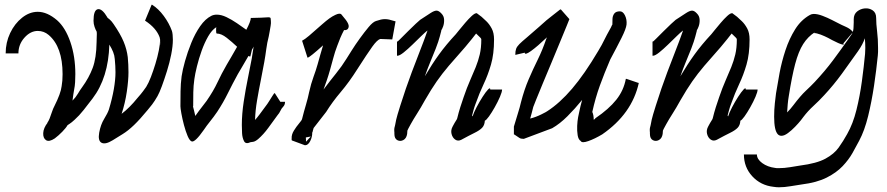

<svg xmlns="http://www.w3.org/2000/svg" viewBox="-20 -578 3755 813"><path d="M594 -490 622 -558H624Q651 -541 673.5 -510.5Q696 -480 708 -447Q710 -441 711 -430.5Q712 -420 712 -410Q712 -383 705 -347.5Q698 -312 687 -277Q676 -242 665.5 -213.5Q655 -185 647 -171Q635 -150 624 -135.5Q613 -121 605 -112Q573 -73 547.5 -48.5Q522 -24 499 -10L457 16Q426 35 410 26.5Q394 18 400 -16Q406 -50 421 -74.5Q436 -99 441 -114Q455 -160 462 -200.5Q469 -241 469 -272Q469 -298 466 -328Q465 -343 459 -358Q453 -373 443 -389Q439 -249 372 -161Q353 -136 334 -112Q315 -88 296 -71Q283 -59 275 -54Q267 -49 266 -48Q260 -37 244 -20.5Q228 -4 212 8Q188 24 175 15.5Q162 7 163 -14.5Q164 -36 182 -59H180Q185 -63 190 -76Q195 -89 200 -104Q205 -119 210 -128Q224 -156 231.5 -176.5Q239 -197 241 -213Q243 -225 244 -237Q245 -249 245 -264Q245 -380 186 -430Q166 -447 140 -447Q109 -447 83.5 -418.5Q58 -390 58 -352H4Q4 -398 23 -438Q42 -478 73.5 -503Q105 -528 140 -528Q180 -528 222 -492Q257 -461 278 -400Q299 -339 299 -264Q299 -247 298 -230Q297 -213 294 -199Q292 -190 290.5 -178Q289 -166 287 -152Q301 -166 310 -181.5Q319 -197 328 -209Q357 -249 372.5 -290.5Q388 -332 389 -399Q389 -408 389.5 -417.5Q390 -427 390 -434Q390 -442 389 -445Q385 -451 380.5 -464Q376 -477 376 -490Q376 -535 394 -539Q412 -543 435 -504H434Q437 -502 445 -495Q453 -488 461 -476Q490 -434 503.5 -401.5Q517 -369 521 -336Q524 -305 524 -272Q524 -238 517 -190Q510 -142 495 -96Q529 -122 562 -163Q578 -181 586 -192Q594 -203 599 -210Q609 -226 619 -252Q629 -278 638 -307.5Q647 -337 652.5 -364.5Q658 -392 658 -410Q657 -416 656 -420Q642 -459 595 -490ZM658 -410V-399Q658 -382 658.5 -390.5Q659 -399 658 -410Z M1165 -147Q1165 -147 1165 -147ZM798 -128H797Q799 -122 801.5 -110.5Q804 -99 807 -87Q823 -110 835.5 -125.5Q848 -141 855 -151Q884 -193 901 -229.5Q918 -266 940 -304Q949 -319 960.5 -339Q972 -359 984 -380Q963 -400 940 -418Q917 -436 898 -436Q895 -436 895 -448.5Q895 -461 896 -463Q877 -451 861.5 -424Q846 -397 834 -363.5Q822 -330 814 -297.5Q806 -265 803 -243Q799 -215 798.5 -187.5Q798 -160 798 -128ZM1164 -148Q1164 -148 1164 -148ZM1165 -148Q1165 -148 1165 -148ZM1165 -148Q1165 -148 1165 -148ZM1165 -148Q1165 -148 1165 -148ZM1165 -148V-147Q1165 -148 1165 -148ZM809 -55H810ZM1144 -183 1167 -147H1187Q1187 -134 1179 -126Q1172 -119 1167.5 -109Q1163 -99 1155 -90Q1136 -64 1116 -36.5Q1096 -9 1073 11Q1061 21 1052 22.5Q1043 24 1041 24Q1020 34 1013 19Q1006 5 1005 -14Q1004 -33 1004 -49Q1004 -95 1012 -147.5Q1020 -200 1030 -248.5Q1040 -297 1046 -330Q1048 -343 1050 -355.5Q1052 -368 1054 -381Q1051 -374 1047 -368L1040 -339H1037Q1035 -340 1032 -341Q1019 -318 1007 -298Q995 -278 987 -264Q965 -224 945 -183.5Q925 -143 900 -105Q885 -83 870 -64.5Q855 -46 843 -28Q806 25 792 21Q783 18 774.5 -2Q766 -22 759 -48.5Q752 -75 748 -97.5Q744 -120 744 -128Q744 -159 744.5 -191.5Q745 -224 749 -255Q753 -282 763.5 -319.5Q774 -357 790 -396.5Q806 -436 827.5 -467Q849 -498 875 -511Q885 -516 898 -516Q917 -516 939 -505.5Q961 -495 983 -480Q1005 -465 1023 -452Q1032 -469 1037 -482Q1042 -495 1042 -502H1044Q1095 -503 1110.5 -504.5Q1126 -506 1126 -500Q1126 -499 1127 -489.5Q1128 -480 1126 -469Q1124 -458 1122 -445.5Q1120 -433 1118 -424Q1111 -397 1107.5 -370Q1104 -343 1099 -315Q1093 -281 1084.5 -239Q1076 -197 1068.5 -153Q1061 -109 1060 -70Q1069 -80 1079.5 -94Q1090 -108 1112 -138Q1113 -139 1119.5 -149.5Q1126 -160 1133 -171Q1140 -182 1141 -183Z M1655 -488 1641 -411 1590 -413Q1577 -409 1556.5 -380.5Q1536 -352 1493 -285Q1459 -231 1423 -188.5Q1387 -146 1361 -104L1308 -36Q1306 -30 1305 -25.5Q1304 -21 1303 -17L1302 -18Q1303 0 1294 18.5Q1285 37 1272 37H1271L1217 17H1216Q1214 13 1215 8Q1214 -8 1224.5 -25Q1235 -42 1246.5 -55.5Q1258 -69 1259 -74Q1267 -106 1275.5 -134.5Q1284 -163 1289 -188Q1297 -224 1307.5 -252.5Q1318 -281 1325 -306Q1331 -327 1336.5 -347Q1342 -367 1348 -386Q1319 -360 1304 -348Q1289 -336 1284 -334H1282L1259 -406H1260Q1270 -411 1288.5 -426.5Q1307 -442 1344 -475Q1361 -490 1374 -499.5Q1387 -509 1400 -515Q1419 -524 1425.5 -517Q1432 -510 1445 -493Q1458 -475 1456.5 -465Q1455 -455 1448 -452Q1441 -449 1437 -451Q1428 -434 1421 -417.5Q1414 -401 1408 -384Q1398 -358 1391.5 -333Q1385 -308 1378 -284Q1371 -259 1364 -238.5Q1357 -218 1350 -199Q1377 -235 1402.5 -266.5Q1428 -298 1447 -329Q1454 -340 1469 -364Q1484 -388 1503.5 -415Q1523 -442 1541 -463.5Q1559 -485 1572 -489Q1584 -493 1592.5 -495Q1601 -497 1610 -497Q1619 -497 1628 -495Q1637 -493 1653 -488ZM1296 0 1275 4 1276 22Z M1704 -11Q1701 8 1688 15Q1675 22 1662.5 15.5Q1650 9 1650 -11Q1650 -14 1650 -16V-17Q1650 -17 1649.5 -23Q1649 -29 1650 -36Q1652 -43 1653 -48Q1657 -72 1663.5 -93.5Q1670 -115 1675 -131Q1698 -204 1723.5 -272Q1749 -340 1773 -401Q1776 -409 1780.5 -421.5Q1785 -434 1790 -448H1789Q1781 -442 1764 -425.5Q1747 -409 1727 -389.5Q1707 -370 1689.5 -356Q1672 -342 1663 -342H1661V-402H1663Q1664 -402 1677 -415Q1690 -428 1707.5 -445.5Q1725 -463 1740 -477Q1755 -491 1759 -494Q1788 -513 1803.5 -523Q1819 -533 1828.5 -533Q1838 -533 1849 -521Q1860 -510 1860.5 -494.5Q1861 -479 1856.5 -466.5Q1852 -454 1848 -449H1849Q1845 -433 1842 -422.5Q1839 -412 1835.5 -401Q1832 -390 1825 -372Q1813 -342 1801 -313Q1789 -284 1779 -255Q1809 -306 1839 -347.5Q1869 -389 1910 -433Q1914 -438 1925 -451.5Q1936 -465 1950 -481.5Q1964 -498 1977 -510Q1990 -522 1997 -522H1999L2019 -507Q2027 -500 2039.5 -488Q2052 -476 2062 -457.5Q2072 -439 2072 -411Q2072 -349 2059 -304.5Q2046 -260 2028 -222Q2010 -184 1994 -139Q1989 -126 1985.5 -113.5Q1982 -101 1979 -89Q1980 -88 1981 -85Q1986 -101 1998 -124Q2010 -147 2023.5 -168Q2037 -189 2046.5 -199Q2056 -209 2056 -199H2106Q2106 -189 2097 -168Q2088 -147 2075 -124Q2062 -101 2050.5 -85Q2039 -69 2033 -67Q2032 -48 2021.5 -37Q2011 -26 1989.5 -15.5Q1968 -5 1933 14Q1919 21 1907.5 13Q1896 5 1892 -11Q1888 -27 1897 -43Q1906 -60 1910.5 -66.5Q1915 -73 1916 -77Q1922 -102 1929 -124Q1936 -146 1943 -166Q1957 -207 1970.5 -237.5Q1984 -268 1994.5 -294Q2005 -320 2011.5 -347.5Q2018 -375 2018 -411Q2018 -415 2013.5 -419Q2009 -423 1996 -436Q1990 -428 1978 -413Q1966 -398 1950 -379Q1909 -333 1880.5 -299.5Q1852 -266 1829 -233Q1806 -200 1779 -153Q1762 -122 1746 -97Q1730 -72 1719 -52Q1712 -39 1709 -33.5Q1706 -28 1705 -25Q1704 -18 1704 -11Z M2633 -244 2683 -227H2685Q2656 -96 2530 -9Q2498 10 2471 19.5Q2444 29 2439 19Q2429 13 2426 -5.5Q2423 -24 2424 -45Q2425 -66 2428 -82Q2431 -98 2432 -101Q2435 -115 2438 -128.5Q2441 -142 2445 -155Q2415 -118 2383 -86Q2351 -54 2318 -35L2198 10Q2185 10 2179.5 6Q2174 2 2157 -9H2156V-42Q2165 -73 2173 -98Q2181 -123 2186 -145Q2200 -199 2218.5 -242Q2237 -285 2257 -325.5Q2277 -366 2293 -413Q2294 -416 2296 -420Q2255 -381 2228.5 -362Q2202 -343 2202 -355L2164 -346H2162Q2162 -362 2165.5 -371.5Q2169 -381 2179.5 -391.5Q2190 -402 2211 -419.5Q2232 -437 2268 -469L2269 -470Q2295 -494 2317 -510.5Q2339 -527 2352 -538H2355L2391 -497Q2391 -496 2380 -469.5Q2369 -443 2352 -401.5Q2335 -360 2315.5 -313.5Q2296 -267 2278.5 -225Q2261 -183 2250 -155.5Q2239 -128 2238 -125Q2235 -112 2231.5 -99.5Q2228 -87 2225 -76Q2249 -82 2272 -93.5Q2295 -105 2297 -107Q2350 -141 2402.5 -202.5Q2455 -264 2513 -362Q2521 -376 2528 -388Q2540 -412 2550 -431Q2560 -450 2567 -462Q2569 -467 2572 -473H2573Q2573 -485 2573.5 -498Q2574 -511 2581 -520.5Q2588 -530 2605 -530Q2618 -530 2626.5 -512.5Q2635 -495 2633 -474Q2631 -456 2612 -418Q2593 -380 2564 -326Q2539 -268 2520 -215.5Q2501 -163 2488 -104Q2494 -91 2494 -71Q2501 -74 2501 -78H2502Q2558 -116 2589.5 -155.5Q2621 -195 2630 -244Z M2786 -11Q2783 8 2770 15Q2757 22 2744.5 15.5Q2732 9 2732 -11Q2732 -14 2732 -16V-17Q2732 -17 2731.5 -23Q2731 -29 2732 -36Q2734 -43 2735 -48Q2739 -72 2745.5 -93.5Q2752 -115 2757 -131Q2780 -204 2805.5 -272Q2831 -340 2855 -401Q2858 -409 2862.5 -421.5Q2867 -434 2872 -448H2871Q2863 -442 2846 -425.5Q2829 -409 2809 -389.5Q2789 -370 2771.5 -356Q2754 -342 2745 -342H2743V-402H2745Q2746 -402 2759 -415Q2772 -428 2789.5 -445.5Q2807 -463 2822 -477Q2837 -491 2841 -494Q2870 -513 2885.5 -523Q2901 -533 2910.5 -533Q2920 -533 2931 -521Q2942 -510 2942.5 -494.5Q2943 -479 2938.5 -466.5Q2934 -454 2930 -449H2931Q2927 -433 2924 -422.5Q2921 -412 2917.5 -401Q2914 -390 2907 -372Q2895 -342 2883 -313Q2871 -284 2861 -255Q2891 -306 2921 -347.5Q2951 -389 2992 -433Q2996 -438 3007 -451.5Q3018 -465 3032 -481.5Q3046 -498 3059 -510Q3072 -522 3079 -522H3081L3101 -507Q3109 -500 3121.5 -488Q3134 -476 3144 -457.5Q3154 -439 3154 -411Q3154 -349 3141 -304.5Q3128 -260 3110 -222Q3092 -184 3076 -139Q3071 -126 3067.5 -113.5Q3064 -101 3061 -89Q3062 -88 3063 -85Q3068 -101 3080 -124Q3092 -147 3105.5 -168Q3119 -189 3128.5 -199Q3138 -209 3138 -199H3188Q3188 -189 3179 -168Q3170 -147 3157 -124Q3144 -101 3132.5 -85Q3121 -69 3115 -67Q3114 -48 3103.5 -37Q3093 -26 3071.5 -15.5Q3050 -5 3015 14Q3001 21 2989.5 13Q2978 5 2974 -11Q2970 -27 2979 -43Q2988 -60 2992.5 -66.5Q2997 -73 2998 -77Q3004 -102 3011 -124Q3018 -146 3025 -166Q3039 -207 3052.5 -237.5Q3066 -268 3076.5 -294Q3087 -320 3093.5 -347.5Q3100 -375 3100 -411Q3100 -415 3095.5 -419Q3091 -423 3078 -436Q3072 -428 3060 -413Q3048 -398 3032 -379Q2991 -333 2962.5 -299.5Q2934 -266 2911 -233Q2888 -200 2861 -153Q2844 -122 2828 -97Q2812 -72 2801 -52Q2794 -39 2791 -33.5Q2788 -28 2787 -25Q2786 -18 2786 -11Z M3185 76Q3185 96 3207.5 112.5Q3230 129 3262 133Q3265 134 3269.5 134Q3274 134 3278 134Q3301 134 3325 130Q3349 126 3368 123Q3438 114 3475 94Q3512 74 3531.5 46.5Q3551 19 3567 -10Q3592 -54 3606.5 -112.5Q3621 -171 3629.5 -233.5Q3638 -296 3643 -350Q3643 -355 3643.5 -361.5Q3644 -368 3644 -375Q3644 -385 3643.5 -395.5Q3643 -406 3642 -416Q3634 -391 3613 -361Q3580 -314 3545 -266Q3510 -218 3470 -175Q3448 -151 3424.5 -129.5Q3401 -108 3382 -83Q3381 -81 3371 -68.5Q3361 -56 3346.5 -41Q3332 -26 3316.5 -14.5Q3301 -3 3289 -3Q3280 -3 3274 -9Q3258 -25 3258 -84Q3258 -113 3261 -141Q3264 -169 3266 -183Q3272 -221 3281 -269Q3290 -317 3306 -365.5Q3322 -414 3347 -454Q3372 -494 3410 -515Q3417 -519 3426 -519Q3442 -519 3463 -511Q3484 -503 3502.5 -493.5Q3521 -484 3529 -480Q3542 -473 3561.5 -464.5Q3581 -456 3591 -443Q3595 -453 3595 -483V-496Q3595 -518 3609.5 -529.5Q3624 -541 3642.5 -542.5Q3661 -544 3675.5 -534Q3690 -524 3690 -502Q3690 -477 3694 -445Q3698 -413 3698 -375Q3698 -367 3698 -358Q3698 -349 3697 -343Q3691 -282 3681 -215Q3671 -148 3656 -86.5Q3641 -25 3618 18Q3606 41 3590 69.5Q3574 98 3548 125.5Q3522 153 3480.5 174Q3439 195 3375 203Q3353 206 3327.5 210.5Q3302 215 3278 215Q3272 215 3267 214.5Q3262 214 3255 213Q3201 207 3165.5 168.5Q3130 130 3130 76ZM3436 -445Q3436 -445 3436 -445ZM3320 -171Q3317 -154 3315.5 -136.5Q3314 -119 3313 -102Q3327 -116 3339 -132Q3370 -173 3392 -193.5Q3414 -214 3430 -231Q3474 -278 3507.5 -323Q3541 -368 3569 -408Q3577 -420 3582 -426.5Q3587 -433 3590 -440L3551 -394Q3557 -387 3545 -390Q3533 -393 3504 -408Q3501 -410 3486.5 -417.5Q3472 -425 3455 -431.5Q3438 -438 3426 -438H3427Q3431 -442 3431 -442Q3401 -423 3381 -391.5Q3361 -360 3347 -307Q3333 -254 3320 -171Z"/></svg>

Font: Syne
Style: Italic
Weight: 400
Italic angle: -9°
Designer: Lucas Descroix
Foundry: Bonjour Monde
Version: Version 2.000; ttfautohint (v1.8.3)